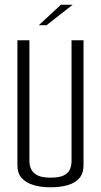

<svg xmlns="http://www.w3.org/2000/svg" viewBox="-20 -791 429 816"><path d="M194 5Q156 5 124 -4Q92 -13 73 -33.5Q54 -54 54 -89V-620H105V-106Q105 -88 112.5 -72Q120 -56 139 -46Q158 -36 194 -36Q233 -36 252 -46Q271 -56 277.5 -72Q284 -88 284 -106V-620H335V-89Q335 -54 317 -33.5Q299 -13 267 -4Q235 5 194 5ZM145 -684 239 -771H289L178 -684Z"/></svg>

Font: Smooch Sans Thin
Style: Regular
Weight: 400
Version: Version 1.010